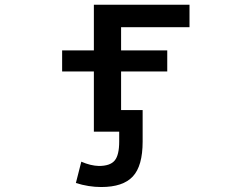

<svg xmlns="http://www.w3.org/2000/svg" viewBox="-20 -542 1040 792"><path d="M236.3 -247.1V-334H367.2V-522.5H761.7V-429.7H479.5V-334H669.9V-247.1H479.5V-87.9H568.4V42Q568.4 142.6 527.8 186Q487.3 229.5 397.5 229.5Q345.7 229.5 293 212.9L315.4 125Q353.5 141.6 387.7 142.6Q434.6 142.6 453.1 120.1Q471.7 97.7 471.7 42V1H435.5H367.2V-247.1Z"/></svg>

Font: GenEi Gothic M SemiBold
Style: Regular
Weight: 500
Designer: o_tamon (Modified); [Source Han Sans]
Ryoko NISHIZUKA  (kana & ideographs); Paul D. Hunt (Latin, Greek & Cyrillic); Wenl
Version: Version 1.1a;Original Version 1.004